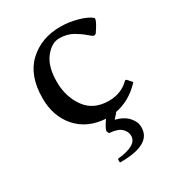

<svg xmlns="http://www.w3.org/2000/svg" viewBox="-160 -540 779 850"><g transform="rotate(-30 229.5 -115.5)"><path d="M50 -206Q50 -322 114 -382Q178 -442 276 -442Q318 -442 362 -430Q406 -418 427 -400Q428 -398 428 -396Q428 -382 397 -337Q392 -333 386 -333Q380 -334 362 -350Q344 -366 315 -383Q285 -400 246 -400Q207 -400 174 -358Q141 -316 141 -238Q141 -162 181 -106Q221 -50 300 -50Q363 -50 404 -91Q406 -93 409 -93Q412 -93 414 -91L434 -68Q376 -5 299 9L301 11L279 35Q322 46 344 71Q366 96 365 124Q365 211 208 211Q204 212 204 202Q204 192 207 192Q307 182 307 133Q307 111 289 94Q271 77 229 74Q227 74 222 61Q222 50 248 12Q156 6 103 -54Q50 -114 50 -206Z"/></g></svg>

Font: Lusitana
Style: Regular
Weight: 400
Designer: Ana Paula Megda
Foundry: Ana Paula Megda
Version: Version 1.001; ttfautohint (v1.4.1)